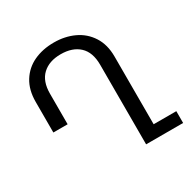

<svg xmlns="http://www.w3.org/2000/svg" viewBox="-167 -923 1081 1086"><g transform="rotate(-30 373.0 -380.0)"><path d="M726.1 -77.1V0H484.4V-520Q484.4 -601.1 440.7 -642.1Q397 -683.1 320.3 -683.1Q244.6 -683.1 200.7 -642.1Q156.7 -601.1 156.7 -520V-320.3H63.5V-520Q63.5 -597.7 96.9 -651.6Q130.4 -705.6 188.2 -732.7Q246.1 -759.8 320.3 -759.8Q391.1 -759.8 449.7 -732.7Q508.3 -705.6 543.2 -651.4Q578.1 -597.2 578.1 -520V-77.1Z"/></g></svg>

Font: Mardoto
Style: Regular
Weight: 400
Designer: Christian Robertson, Vahan Hovhannisyan
Foundry: Google
Version: Version 1.000